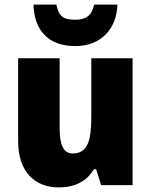

<svg xmlns="http://www.w3.org/2000/svg" viewBox="-20 -807 658 837"><path d="M492 -787H390C380 -735 350 -721 308 -721C258 -721 236 -734 226 -787H126C129 -672 194 -606 308 -606C417 -606 488 -677 492 -787ZM558 -553H378V-300C378 -197 364 -138 297 -138C256 -138 240 -176 240 -249V-553H59V-193C59 -56 133 10 237 10C302 10 357 -14 389 -69H399L421 0H558Z"/></svg>

Font: Noto Sans Telugu SemiCondensed Black
Style: Regular
Weight: 900
Width: 4
Designer: Jelle Bosma - Monotype Design Team
Foundry: Monotype Imaging Inc.
Version: Version 2.005